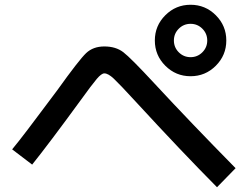

<svg xmlns="http://www.w3.org/2000/svg" viewBox="-20 -820 1040 806"><path d="M314 -393Q187 -219 115 -129L31 -193Q56 -223 97 -277Q138 -331 176 -382Q214 -433 221 -442Q312 -569 341.5 -597Q371 -625 418 -625Q466 -625 497.5 -601Q529 -577 628 -470Q781 -305 969 -114L891 -34Q746 -180 549 -394Q481 -468 457.5 -490Q434 -512 418 -512Q406 -512 386 -488.5Q366 -465 314 -393ZM886 -756Q930 -712 930 -650Q930 -588 886 -544Q842 -500 780 -500Q718 -500 674 -544Q630 -588 630 -650Q630 -712 674 -756Q718 -800 780 -800Q842 -800 886 -756ZM829.5 -600.5Q850 -621 850 -650Q850 -679 829.5 -699.5Q809 -720 780 -720Q751 -720 730.5 -699.5Q710 -679 710 -650Q710 -621 730.5 -600.5Q751 -580 780 -580Q809 -580 829.5 -600.5Z"/></svg>

Font: M PLUS 1p Medium
Style: Regular
Weight: 500
Version: Version 1.062